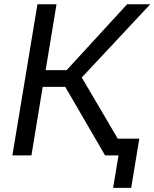

<svg xmlns="http://www.w3.org/2000/svg" viewBox="-20 -748 743 924"><path d="M39.6 0 160.2 -727.5H252L199.7 -410.6H300.8L591.8 -727.5H703.1L373.5 -375L594.2 0H485.8L293.9 -330.1H185.5L131.3 0ZM524.4 156.2 550.3 0H513.7L526.9 -80.6H650.4L611.3 156.2Z"/></svg>

Font: Inter 18pt
Style: Italic
Weight: 400
Italic angle: -9.3988°
Designer: Rasmus Andersson
Foundry: rsms
Version: Version 4.001;git-66647c0bb